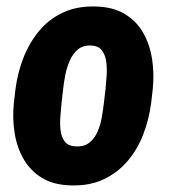

<svg xmlns="http://www.w3.org/2000/svg" viewBox="-20 -558 520 588"><path d="M22.5 -243.2 27.3 -284.2Q33.7 -335 51.8 -381.1Q69.8 -427.2 99.9 -463.4Q129.9 -499.5 172.9 -519.5Q215.8 -539.6 272 -538.1Q325.7 -537.1 361.8 -515.4Q397.9 -493.7 418.5 -457.5Q439 -421.4 445.8 -376.7Q452.6 -332 447.8 -284.7L442.9 -242.7Q436.5 -192.9 418.7 -146.5Q400.9 -100.1 370.4 -64.5Q339.8 -28.8 297.4 -8.8Q254.9 11.2 198.7 9.8Q145 8.8 109.1 -12.9Q73.2 -34.7 52.5 -70.6Q31.7 -106.4 24.7 -151.1Q17.6 -195.8 22.5 -243.2ZM173.3 -284.7 168.5 -242.7Q167.5 -227.5 165.3 -205.8Q163.1 -184.1 165 -162.4Q167 -140.6 177.5 -125.7Q188 -110.8 210.9 -109.9Q237.3 -107.9 253.7 -121.1Q270 -134.3 279.1 -155.5Q288.1 -176.8 292 -200.2Q295.9 -223.6 298.3 -243.7L303.2 -285.6Q304.2 -299.8 306.2 -321.8Q308.1 -343.8 305.9 -365.2Q303.7 -386.7 293.5 -401.9Q283.2 -417 259.8 -418.5Q234.4 -419.9 218.5 -406.5Q202.6 -393.1 193.4 -371.6Q184.1 -350.1 179.7 -326.9Q175.3 -303.7 173.3 -284.7Z"/></svg>

Font: Roboto Condensed ExtraBold
Style: Italic
Weight: 800
Italic angle: -12°
Designer: Christian Robertson
Foundry: Google
Version: Version 3.008; 2023